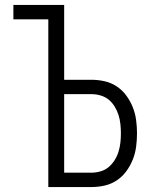

<svg xmlns="http://www.w3.org/2000/svg" viewBox="-20 -755 640 775"><path d="M175 0V-677H34V-735H239V-433H349Q376 -433 402.5 -427Q429 -421 451.5 -406Q474 -391 490 -369Q506 -347 516 -322Q526 -297 529.5 -270Q533 -243 533 -217Q533 -190 529.5 -163Q526 -136 516 -111Q506 -86 490 -64Q474 -42 451.5 -27Q429 -12 402.5 -6Q376 0 349 0ZM239 -58H349Q368 -58 386.5 -63.5Q405 -69 419 -81Q433 -93 443 -109Q453 -125 458.5 -143Q464 -161 466 -179.5Q468 -198 468 -217Q468 -235 466 -254Q464 -273 458.5 -290.5Q453 -308 443 -324.5Q433 -341 419 -352.5Q405 -364 386.5 -369.5Q368 -375 349 -375H239Z"/></svg>

Font: Iosevka Custom Light Extended
Style: Regular
Weight: 300
Width: 7
Monospace: yes
Designer: Belleve Invis
Foundry: Belleve Invis
Version: Version 11.2.4; ttfautohint (v1.8.4)